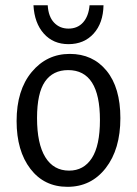

<svg xmlns="http://www.w3.org/2000/svg" viewBox="-20 -699 521 731"><path d="M43.2 -238.3Q43.2 -355.6 100.6 -424.7Q158 -493.8 245.7 -493.8Q333.3 -493.8 385.8 -429.6Q438.3 -365.4 438.3 -249.4Q438.3 -130.9 382.7 -59.3Q327.2 12.3 237 12.3Q148.1 12.3 95.7 -56.2Q43.2 -124.7 43.2 -238.3ZM121 -249.4Q121 -151.9 152.5 -100.6Q184 -49.4 243.2 -49.4Q298.8 -49.4 329.6 -96.9Q360.5 -144.4 360.5 -242Q360.5 -432.1 239.5 -432.1Q181.5 -432.1 151.2 -388.3Q121 -344.4 121 -249.4ZM161.7 -679Q164.2 -635.8 185.8 -613Q207.4 -590.1 240.7 -590.1Q275.3 -590.1 296.3 -613.6Q317.3 -637 321 -679H374.1Q372.8 -611.1 336.4 -571Q300 -530.9 240.7 -530.9Q182.7 -530.9 146.9 -571Q111.1 -611.1 107.4 -679Z"/></svg>

Font: Slabo 27px
Style: Regular
Weight: 400
Version: Version 1.02 Build 003a